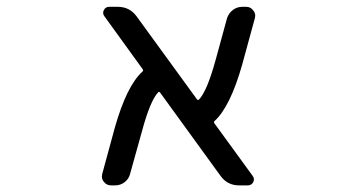

<svg xmlns="http://www.w3.org/2000/svg" viewBox="-20 -567 1040 566"><path d="M724.6 -48.8Q731.4 -40 726.6 -30.3Q721.7 -20.5 710 -20.5H684.6Q650.4 -20.5 629.9 -48.8L452.1 -293.9Q449.2 -297.9 446.3 -294.9Q422.9 -270.5 398.4 -179.7L363.3 -53.7Q359.4 -39.1 347.2 -29.8Q335 -20.5 319.3 -20.5H307.6Q293.9 -20.5 286.1 -31.2Q280.3 -38.1 280.3 -46.9Q280.3 -49.8 281.2 -53.7L318.4 -190.4Q353.5 -314.5 400.4 -356.4Q403.3 -359.4 400.4 -363.3L288.1 -518.6Q281.2 -527.3 286.1 -537.1Q291 -546.9 301.8 -546.9H327.1Q362.3 -546.9 382.8 -518.6L560.5 -274.4Q563.5 -270.5 566.4 -273.4Q589.8 -296.9 615.2 -388.7L649.4 -513.7Q654.3 -528.3 666.5 -537.6Q678.7 -546.9 694.3 -546.9H706.1Q718.8 -546.9 726.6 -536.1Q732.4 -529.3 732.4 -520.5Q732.4 -517.6 731.4 -513.7L694.3 -377.9Q659.2 -252.9 612.3 -210Q609.4 -207 612.3 -203.1Z"/></svg>

Font: Rounded-L Mgen+ 2m regular
Style: Regular
Weight: 400
Designer: [Source Han Sans]
Ryoko NISHIZUKA  (kana & ideographs); Paul D. Hunt (Latin, Greek & Cyrillic); Wenlong ZHANG  (bopomofo
Version: Version 1.059.20150602